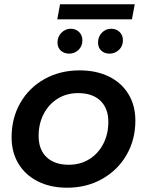

<svg xmlns="http://www.w3.org/2000/svg" viewBox="-20 -868 685 895"><path d="M34 -228Q34 -317 74.5 -388Q115 -459 187.5 -499.5Q260 -540 351 -540Q429 -540 488 -511Q547 -482 579 -429Q611 -376 611 -306Q611 -217 570 -146Q529 -75 456.5 -34Q384 7 293 7Q215 7 156.5 -22.5Q98 -52 66 -105Q34 -158 34 -228ZM485 -300Q485 -363 448 -398.5Q411 -434 344 -434Q291 -434 249.5 -408.5Q208 -383 184 -337.5Q160 -292 160 -234Q160 -171 197 -135.5Q234 -100 301 -100Q354 -100 395.5 -125.5Q437 -151 461 -196.5Q485 -242 485 -300ZM248 -670Q248 -697 266.5 -715.5Q285 -734 310 -734Q333 -734 348.5 -719Q364 -704 364 -680Q364 -653 346 -635.5Q328 -618 303 -618Q279 -618 263.5 -632Q248 -646 248 -670ZM437 -670Q437 -697 455 -715.5Q473 -734 498 -734Q522 -734 537.5 -719Q553 -704 553 -680Q553 -653 534.5 -635.5Q516 -618 491 -618Q467 -618 452 -632Q437 -646 437 -670ZM260 -848H608L595 -778H247Z"/></svg>

Font: Montserrat Alternates SemiBold
Style: Italic
Weight: 600
Italic angle: -11.3°
Designer: Julieta Ulanovsky
Foundry: Julieta Ulanovsky
Version: Version 7.200